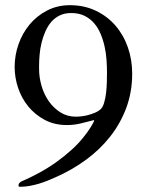

<svg xmlns="http://www.w3.org/2000/svg" viewBox="-20 -695 557 729"><path d="M50.3 9.3Q50.3 3.4 53.5 0Q56.6 -3.4 61 -5.9Q93.8 -20 127.7 -38.3Q161.6 -56.6 192.9 -78.9Q224.1 -101.1 252.2 -126.5Q280.3 -151.9 302.2 -180.7Q306.6 -186 312.7 -194.6Q318.8 -203.1 324.2 -211.9Q329.6 -220.7 333.5 -227.8Q337.4 -234.9 337.4 -236.8Q337.4 -237.8 337.2 -238.3Q336.9 -238.8 335.9 -238.8Q310.5 -232.4 286.1 -226.3Q261.7 -220.2 233.9 -220.2Q187 -220.2 150.1 -239.7Q113.3 -259.3 87.6 -290.5Q62 -321.8 48.8 -361.1Q35.6 -400.4 35.6 -440.9Q35.6 -484.9 50.3 -526.9Q64.9 -568.8 92.3 -601.8Q119.6 -634.8 158.7 -655Q197.8 -675.3 245.1 -675.3Q299.8 -675.3 343.8 -654.3Q387.7 -633.3 418.5 -597.7Q449.2 -562 465.6 -514.9Q481.9 -467.8 481.9 -415.5Q481.9 -346.7 460 -286.9Q438 -227.1 398.9 -177.2Q359.9 -127.4 306.6 -88.4Q253.4 -49.3 190.9 -22Q177.7 -16.1 162.4 -9.8Q147 -3.4 129.4 2Q111.8 7.3 93.5 10.7Q75.2 14.2 55.7 14.2Q50.3 14.2 50.3 9.3ZM128.4 -433.1Q128.4 -400.9 137.9 -368.4Q147.5 -335.9 165.5 -310.3Q183.6 -284.7 209.5 -268.3Q235.4 -252 267.6 -252Q279.3 -252 292.2 -253.7Q305.2 -255.4 317.6 -259Q330.1 -262.7 341.3 -267.3Q352.5 -272 360.4 -278.8Q369.6 -286.1 375 -303.7Q380.4 -321.3 382.8 -342.5Q385.3 -363.8 385.7 -385Q386.2 -406.2 386.2 -420.9Q386.2 -441.9 384.5 -467Q382.8 -492.2 377.4 -517.1Q372.1 -542 362.5 -565.2Q353 -588.4 337.9 -606.2Q322.8 -624 301.3 -634.8Q279.8 -645.5 250 -645.5Q225.1 -645.5 206.3 -636.2Q187.5 -627 174.3 -611.3Q161.1 -595.7 152.1 -575.2Q143.1 -554.7 137.7 -532.5Q132.3 -510.3 130.4 -487.8Q128.4 -465.3 128.4 -445.8Z"/></svg>

Font: Kurinto Book Core
Style: Regular
Weight: 400
Designer: Kurinto was developed by Clint Goss from a range of fonts that are compatible with the SIL Open Font License Version 1.1
Foundry: Clinton F. Goss
Version: Version 2.196; July 25, 2020